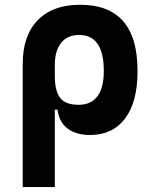

<svg xmlns="http://www.w3.org/2000/svg" viewBox="-20 -547 626 792"><path d="M351.6 9.8Q294.4 9.8 259 -16.6Q223.6 -43 217.3 -94.7H164.6L206.1 -234.9Q206.1 -171.4 228 -143.1Q250 -114.7 304.2 -114.7Q355.5 -114.7 381.8 -149.7Q408.2 -184.6 408.2 -253.9Q408.2 -328.6 382.8 -365.7Q357.4 -402.8 306.6 -402.8Q258.3 -402.8 232.2 -370.4Q206.1 -337.9 206.1 -278.8L73.7 -283.2Q73.7 -399.9 135.5 -463.6Q197.3 -527.3 310.5 -527.3Q429.2 -527.3 488.3 -459.2Q547.4 -391.1 547.4 -253.9Q547.4 -126.5 496.1 -58.3Q444.8 9.8 351.6 9.8ZM73.7 224.6V-283.2H206.1V224.6Z"/></svg>

Font: Cascadia Code PL
Style: Regular
Weight: 400
Monospace: yes
Designer: Aaron Bell
Foundry: Saja Typeworks
Version: Version 2102.003